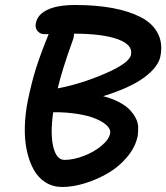

<svg xmlns="http://www.w3.org/2000/svg" viewBox="-20 -746 663 765"><path d="M228 -1Q190.9 -1 161.6 -19.3Q132.3 -37.6 114.3 -70.1Q96.2 -102.5 86.9 -145.8Q77.6 -189 78.9 -240Q80.1 -291 90.8 -345.2Q106.4 -419.9 123.5 -474.1Q140.6 -528.3 173.8 -609.9H157.2Q140.1 -609.9 129.4 -622.6Q118.7 -635.3 123 -654.8Q129.9 -688.5 169.7 -707.3Q209.5 -726.1 279.8 -726.1Q362.8 -726.1 428.5 -713.9Q494.1 -701.7 541 -677.5Q587.9 -653.3 608.6 -613.5Q629.4 -573.7 619.1 -522Q611.3 -480 555.7 -438.2Q500 -396.5 391.1 -362.8Q426.8 -353.5 453.4 -339.6Q480 -325.7 495.4 -310.1Q510.7 -294.4 520.3 -276.4Q529.8 -258.3 530.5 -240.7Q531.2 -223.1 528.8 -205.1Q520 -160.6 487.3 -121.3Q454.6 -82 410.9 -56.4Q367.2 -30.8 318.8 -15.9Q270.5 -1 228 -1ZM269 -583Q226.1 -463.9 210 -394L215.8 -395Q305.7 -412.6 400.4 -453.6Q495.1 -494.6 502 -527.8Q510.3 -567.4 449.5 -589.6Q388.7 -611.8 274.9 -611.8Q274.9 -597.7 269 -583ZM193.8 -298.8H191.9Q179.7 -211.9 192.4 -160.4Q205.1 -108.9 236.8 -108.9Q272 -108.9 313.2 -124.5Q354.5 -140.1 384.5 -165.3Q414.6 -190.4 418.9 -214.8Q421.9 -230 406.2 -245.4Q390.6 -260.7 361.6 -272.9Q332.5 -285.2 288.1 -292.2Q243.7 -299.3 193.8 -298.8Z"/></svg>

Font: Shantell Sans Bouncy
Style: Italic
Weight: 500
Italic angle: -11.31°
Designer: Stephen Nixon, Anya Danilova, Shantell Martin
Foundry: Arrow Type
Version: Version 1.006;[9816181b4]